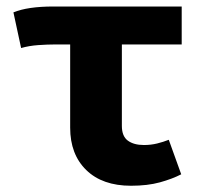

<svg xmlns="http://www.w3.org/2000/svg" viewBox="-20 -565 655 602"><path d="M549.7 -544.6V-425.6H362.1V-170.3Q362.1 -137.9 380.8 -124.1Q399.5 -110.3 431.3 -110.3Q452.8 -110.3 472.6 -115.1Q492.3 -120 509.2 -126.7L548.2 -18.5Q520.5 -4.1 481.5 6.7Q442.6 17.4 390.8 17.4Q301 17.4 250.5 -31.8Q200 -81 200 -164.6V-425.6H151.8Q129.2 -425.6 100 -423.6Q70.8 -421.5 46.2 -414.4L22.1 -526.2Q66.7 -544.6 147.2 -544.6Z"/></svg>

Font: Fira Code
Style: Bold
Weight: 700
Monospace: yes
Designer: Carrois Corporate, Edenspiekermann AG, Nikita Prokopov
Foundry: Carrois Corporate, Edenspiekermann AG, Nikita Prokopov
Version: Version 6.000; ttfautohint (v1.8.2) -l 8 -r 50 -G 200 -x 14 